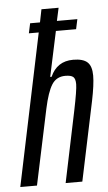

<svg xmlns="http://www.w3.org/2000/svg" viewBox="-58 -779 459 814"><g transform="rotate(-5 171.0 -371.5)"><path d="M344 -444Q344 -406 330 -338L259 0H188L251 -302Q269 -389 269 -414Q269 -437 259.5 -445Q250 -453 226 -453Q188 -453 168.5 -422Q149 -391 134 -321L66 0H-5L130 -646H88L97 -688H139L150 -743H223L211 -688H298L289 -646H203L162 -454H168Q196 -518 265 -518Q307 -518 325.5 -501Q344 -484 344 -444Z"/></g></svg>

Font: Saira Ultra Condensed Medium
Style: Italic
Weight: 500
Width: 1
Italic angle: -12°
Designer: Hector Gatti with collaboration of the Omnibus-Type team
Foundry: Omnibus-Type
Version: Version 1.001; ttfautohint (v1.8)